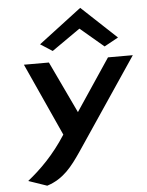

<svg xmlns="http://www.w3.org/2000/svg" viewBox="-64 -834 857 1117"><g transform="rotate(-5 364.0 -276.0)"><path d="M196 -592 266 -547 432 -663 569 -547 651 -592 447 -783ZM58 194 166 231C264 200 315 130 368 53L728 -482H583L381 -180L238 -482H92L285 -57C212 57 132 135 58 194Z"/></g></svg>

Font: Bluebird
Style: ExtObl
Weight: 400
Designer: Jasper
Foundry: Cannot Into Space Fonts
Version: Version 0.98